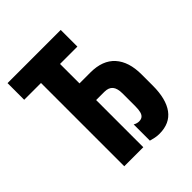

<svg xmlns="http://www.w3.org/2000/svg" viewBox="-201 -837 970 970"><g transform="rotate(-45 284.0 -352.0)"><path d="M376 10Q360 10 345.5 7Q331 4 317 0V-116Q323 -112 331.5 -109.5Q340 -107 347 -107Q362 -107 371 -114Q380 -121 384 -136Q388 -151 388 -175V-266Q388 -303 373.5 -320Q359 -337 329 -337H270V0H134V-595H14V-714H394V-595H270V-456H348Q435 -456 479.5 -406.5Q524 -357 524 -266V-186Q524 -91 487 -40.5Q450 10 376 10Z"/></g></svg>

Font: Noto Sans Display ExtraCondensed
Style: Bold
Weight: 700
Width: 2
Designer: Monotype Design Team
Foundry: Monotype Imaging Inc.
Version: Version 2.003